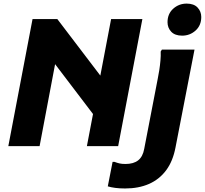

<svg xmlns="http://www.w3.org/2000/svg" viewBox="-20 -828 1161 1088"><path d="M472.4 0 609.6 -720H786.8L649.6 0ZM27.2 0 164.4 -720H304.8L594 -340L554.4 -119.6L253.6 -515.2L300.8 -510L204.4 0ZM1012.1 -626Q971.3 -626 950.3 -648.2Q929.3 -670.5 929.3 -702Q929.3 -749.7 961.6 -778.7Q993.9 -807.6 1037.7 -807.6Q1078.5 -807.6 1099.5 -785.4Q1120.5 -763.1 1120.5 -731.6Q1120.5 -683.9 1088.2 -654.9Q1055.9 -626 1012.1 -626ZM590.8 228 618 89.2H628.8Q644.4 95.2 657.8 98.2Q671.1 101.2 691.2 101.2Q736.8 101.2 763.1 80.5Q789.3 59.8 797.2 15.6L873.6 -380.4Q878.3 -403.2 882.6 -430.3Q886.8 -457.4 889.2 -484.9Q891.6 -512.4 890.6 -536L897.4 -546.8H1082.2L974.6 7.2Q959.7 85.8 921.1 137.4Q882.4 189 823.8 214.5Q765.1 240 688.8 240Q657.6 240 632.9 236.7Q608.1 233.4 590.8 228Z"/></svg>

Font: Kufam
Style: Italic
Weight: 400
Italic angle: -11°
Designer: Artur Schmal
Foundry: Original Type
Version: Version 1.301; ttfautohint (v1.8.3)